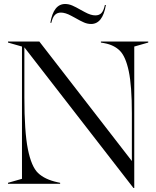

<svg xmlns="http://www.w3.org/2000/svg" viewBox="-20 -920 782 961"><path d="M102 -683V-433Q102 -261 119.5 -173.5Q137 -86 170.5 -54Q204 -22 267 -8L281 -5V0H20V-5L90 -25V-687L20 -707V-712H177L640 -114V-353Q640 -490 624.5 -563.5Q609 -637 580 -666Q551 -695 502 -704L485 -707V-712H722V-707L652 -687V21H648ZM357 -830Q353 -832 337.5 -840.5Q322 -849 309 -853Q296 -857 285 -857Q266 -857 254.5 -845Q243 -833 237 -806H232Q248 -900 306 -900Q324 -900 341.5 -892.5Q359 -885 385 -870Q389 -868 404.5 -859.5Q420 -851 433 -847Q446 -843 457 -843Q477 -843 488 -855Q499 -867 505 -895H510Q494 -800 436 -800Q418 -800 400.5 -807.5Q383 -815 357 -830Z"/></svg>

Font: Nyght Serif Light
Style: Regular
Weight: 300
Designer: Maksym Kobuzan
Version: Version 0.410